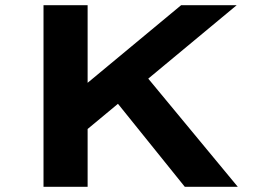

<svg xmlns="http://www.w3.org/2000/svg" viewBox="-20 -720 1023 740"><path d="M263.1 -177.5 222.6 -321.9 678.1 -700H892.3ZM147.7 0V-700H317.7V0ZM692.3 0 404.4 -357.5 508.8 -468.4 896.5 0Z"/></svg>

Font: Lexend Peta
Style: Regular
Weight: 400
Designer: Bonnie Shaver-Troup, Thomas Jockin
Foundry: Lexend
Version: Version 1.007